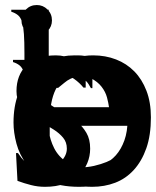

<svg xmlns="http://www.w3.org/2000/svg" viewBox="-20 -718 614 756"><path d="M82 0V-508.8Q82 -553.7 80.1 -583.5Q78.1 -613.3 72.8 -631.3Q67.4 -649.4 56.6 -658.2Q45.9 -667 30.3 -671.9V-679.7H171.9V-147.5Q171.9 -114.3 173.3 -89.8Q174.8 -65.4 180.7 -48.8Q186.5 -32.2 196.3 -22.5Q206.1 -12.7 224.6 -7.8V0Z M125 -578.1Q99.6 -578.1 82 -595.7Q64.5 -613.3 64.5 -637.7Q64.5 -663.1 82 -680.7Q99.6 -698.2 125 -698.2Q149.4 -698.2 167 -680.7Q184.6 -663.1 184.6 -637.7Q184.6 -613.3 167.5 -595.7Q150.4 -578.1 125 -578.1ZM83 0V-310.5Q83 -356.4 81.1 -385.7Q79.1 -415 73.7 -433.1Q68.4 -451.2 57.6 -460Q46.9 -468.8 31.2 -473.6V-482.4H172.9V-163.1Q172.9 -119.1 174.3 -92.3Q175.8 -65.4 181.6 -49.3Q187.5 -33.2 197.8 -23.9Q208 -14.6 225.6 -7.8V0Z M76.2 0V-508.8Q76.2 -553.7 74.2 -583.5Q72.3 -613.3 66.9 -631.3Q61.5 -649.4 50.8 -658.2Q40 -667 24.4 -671.9V-679.7H166V-279.3Q166 -244.1 171.4 -205.6Q176.8 -167 193.4 -134.3Q210 -101.6 242.2 -80.1Q274.4 -58.6 328.1 -58.6Q359.4 -58.6 387.2 -70.8Q415 -83 436 -106.4Q457 -129.9 469.7 -165Q482.4 -200.2 482.4 -247.1Q482.4 -292 470.7 -325.2Q459 -358.4 439 -380.4Q418.9 -402.3 392.6 -412.6Q366.2 -422.9 335.9 -422.9Q309.6 -422.9 291 -418.9Q272.5 -415 258.3 -408.2Q244.1 -401.4 232.9 -391.6Q221.7 -381.8 209 -372.1H201.2L217.8 -469.7Q251 -481.4 280.3 -490.7Q309.6 -500 346.7 -500Q395.5 -500 437 -483.9Q478.5 -467.8 508.8 -437Q539.1 -406.2 556.6 -360.8Q574.2 -315.4 574.2 -255.9Q574.2 -185.5 556.2 -134.3Q538.1 -83 506.8 -48.8Q475.6 -14.6 433.6 1.5Q391.6 17.6 342.8 17.6Q301.8 17.6 273.4 9.3Q245.1 1 225.1 -11.7Q205.1 -24.4 191.4 -38.6Q177.7 -52.7 166 -65.4L157.2 0Z M85.9 -310.5Q85.9 -356.4 84 -385.7Q82 -415 76.7 -433.1Q71.3 -451.2 60.5 -460Q49.8 -468.8 34.2 -473.6V-482.4H162.1L168.9 -418H170.9Q178.7 -430.7 187.5 -445.3Q196.3 -460 209.5 -472.2Q222.7 -484.4 240.7 -492.2Q258.8 -500 287.1 -500Q300.8 -500 315.4 -497.6Q330.1 -495.1 343.8 -493.2V-371.1H337.9Q334 -377.9 329.6 -385.3Q325.2 -392.6 318.8 -398.9Q312.5 -405.3 302.2 -409.2Q292 -413.1 277.3 -413.1Q222.7 -413.1 199.2 -365.7Q175.8 -318.4 175.8 -237.3V-170.9Q175.8 -126 178.2 -96.7Q180.7 -67.4 186 -49.3Q191.4 -31.2 201.2 -22Q210.9 -12.7 228.5 -7.8V0H85.9Z M409.2 -295.9Q407.2 -311.5 401.4 -334Q395.5 -356.4 379.9 -376.5Q364.3 -396.5 338.4 -409.7Q312.5 -422.9 272.5 -422.9Q231.4 -422.9 204.1 -409.7Q176.8 -396.5 160.6 -376.5Q144.5 -356.4 136.2 -334Q127.9 -311.5 126 -295.9ZM457 -14.6Q418 0 376 8.8Q334 17.6 292 17.6Q213.9 17.6 164.1 -7.3Q114.3 -32.2 85.4 -70.3Q56.6 -108.4 44.9 -152.3Q33.2 -196.3 33.2 -235.4Q33.2 -298.8 51.8 -348.1Q70.3 -397.5 102.5 -431.2Q134.8 -464.8 179.2 -482.4Q223.6 -500 274.4 -500Q336.9 -500 378.4 -481Q419.9 -461.9 444.3 -433.1Q468.8 -404.3 480.5 -370.1Q492.2 -335.9 496.6 -305.2Q501 -274.4 500.5 -251.5Q500 -228.5 501 -222.7H125Q126 -204.1 130.9 -176.3Q135.7 -148.4 152.3 -122.1Q168.9 -95.7 201.7 -77.1Q234.4 -58.6 290 -58.6Q323.2 -58.6 350.6 -64.9Q377.9 -71.3 399.4 -80.1Q420.9 -88.9 436.5 -100.1Q452.1 -111.3 460.9 -120.1L468.8 -116.2Z M50.8 -115.2Q56.6 -106.4 64.5 -96.2Q72.3 -85.9 84 -78.1Q95.7 -70.3 112.8 -64.5Q129.9 -58.6 154.3 -58.6Q196.3 -58.6 219.7 -82Q243.2 -105.5 243.2 -132.8Q243.2 -158.2 228.5 -175.8Q213.9 -193.4 191.9 -207.5Q169.9 -221.7 144 -235.4Q118.2 -249 96.2 -266.1Q74.2 -283.2 59.6 -305.2Q44.9 -327.1 44.9 -359.4Q44.9 -421.9 84 -460.9Q123 -500 200.2 -500Q217.8 -500 233.9 -496.1Q250 -492.2 262.7 -487.8Q275.4 -483.4 284.7 -479Q293.9 -474.6 299.8 -474.6Q301.8 -474.6 304.2 -476.6Q306.6 -478.5 308.6 -480.5H317.4V-373H308.6Q293.9 -391.6 272 -407.2Q250 -422.9 208 -422.9Q174.8 -422.9 155.8 -405.8Q136.7 -388.7 136.7 -368.2Q136.7 -344.7 151.4 -329.1Q166 -313.5 188 -299.3Q210 -285.2 235.8 -271Q261.7 -256.8 283.7 -238.3Q305.7 -219.7 320.3 -194.8Q335 -169.9 335 -132.8Q335 -102.5 323.7 -75.7Q312.5 -48.8 290 -27.8Q267.6 -6.8 234.4 5.4Q201.2 17.6 157.2 17.6Q128.9 17.6 102.1 10.7Q75.2 3.9 48.8 -5.9L43 -115.2Z"/></svg>

Font: Padauk Grand Pro
Style: Regular
Weight: 400
Designer: Debbi Hosken
Foundry: SIL
Version: Version 2.8.2